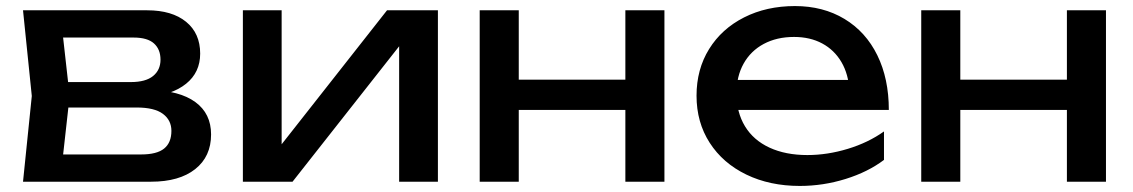

<svg xmlns="http://www.w3.org/2000/svg" viewBox="-20 -600 3741 634"><path d="M85 -283 56 -566H466Q548 -566 594.5 -528Q641 -490 641 -423Q641 -361 594.5 -323.5Q548 -286 465 -279L475 -303Q573 -301 625 -263Q677 -225 677 -156Q677 -83 624.5 -41.5Q572 0 479 0H56ZM132 -90H446Q498 -90 522 -109.5Q546 -129 546 -168Q546 -203 518 -224Q490 -245 431 -245H160V-329H412Q461 -329 485.5 -349Q510 -369 510 -403Q510 -437 488.5 -456.5Q467 -476 421 -476H133L182 -533L210 -283L182 -32Z M782 -566H910V-65L871 -74L1258 -566H1426V0H1298V-508L1338 -498L946 0H782Z M1693 -566V0H1564V-566ZM2174 -566V0H2045V-566ZM2099 -337V-237H1637V-337Z M2280 -284Q2280 -371 2321.5 -438Q2363 -505 2437 -542.5Q2511 -580 2605 -580Q2698 -580 2768.5 -537.5Q2839 -495 2877 -417.5Q2915 -340 2915 -237H2382V-336H2850L2785 -299Q2782 -355 2758.5 -395Q2735 -435 2695 -456.5Q2655 -478 2602 -478Q2545 -478 2502 -455Q2459 -432 2435.5 -390Q2412 -348 2412 -292Q2412 -229 2440 -183Q2468 -137 2521 -112.5Q2574 -88 2646 -88Q2712 -88 2779.5 -108.5Q2847 -129 2899 -166V-72Q2846 -32 2772 -9Q2698 14 2621 14Q2522 14 2444.5 -23.5Q2367 -61 2323.5 -128.5Q2280 -196 2280 -284Z M3151 -566V0H3022V-566ZM3632 -566V0H3503V-566ZM3557 -337V-237H3095V-337Z"/></svg>

Font: Unbounded Variable
Style: Regular
Weight: 400
Designer: Luke Prowse, Jean-Baptiste Morizot, Fátima Lázaro, Florian Runge
Foundry: NaN
Version: Version 1.600;FEAKit 1.0